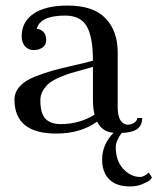

<svg xmlns="http://www.w3.org/2000/svg" viewBox="-20 -470 566 690"><path d="M320 -58Q314 -80 314 -112V-230Q303 -226 276.5 -219Q250 -212 233.5 -207Q217 -202 194 -192Q171 -182 158 -172Q145 -162 135 -145.5Q125 -129 125 -110Q125 -62 143.5 -43Q162 -24 199 -24Q265 -24 320 -58ZM112 -366H111Q125 -366 135.5 -356Q146 -346 146 -325Q146 -308 132.5 -299Q119 -290 101 -290Q82 -290 70 -303.5Q58 -317 58 -340Q58 -392 101 -421Q144 -450 223 -450Q316 -450 359.5 -404Q403 -358 403 -282V-84Q403 -52 413.5 -37Q424 -22 439 -22Q452 -22 462.5 -29Q473 -36 473 -46H491Q491 -20 474 -7Q457 6 417 8Q396 37 396 59Q396 108 423 137Q450 166 484 166Q490 166 498 162Q506 158 510 154L515 150L526 168Q524 172 519 177Q514 182 493.5 191Q473 200 447 200Q398 200 372.5 174.5Q347 149 347 103Q347 50 388 7Q347 4 329 -33Q270 10 182 10Q32 10 32 -112Q32 -138 50.5 -159Q69 -180 104 -194Q139 -208 170 -216.5Q201 -225 247.5 -235.5Q294 -246 314 -252Q314 -336 292 -375Q270 -414 214 -414Q124 -414 112 -366Z"/></svg>

Font: Judson
Style: Regular
Weight: 400
Version: Version 20110429